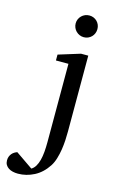

<svg xmlns="http://www.w3.org/2000/svg" viewBox="-218 -765 650 1050"><g transform="rotate(15 106.5 -239.5)"><path d="M202.1 -64Q202.1 -41.5 200.7 -14.9Q199.2 11.7 195.1 38.6Q190.9 65.4 183.3 90.8Q175.8 116.2 163.1 136.2Q132.3 183.6 88.4 206.3Q44.4 229 -2.9 229Q-18.6 229 -32.2 225.8Q-45.9 222.7 -56.4 215.8Q-66.9 209 -73 198.5Q-79.1 188 -79.1 173.8Q-79.1 161.1 -75.2 151.6Q-71.3 142.1 -65.2 135Q-59.1 127.9 -51.3 123.3Q-43.5 118.7 -36.1 116.2L61 183.1Q74.7 175.3 84 159.9Q93.3 144.5 98.9 123.3Q104.5 102.1 106.7 75.9Q108.9 49.8 108.9 21V-422.9H38.1V-456.1L161.1 -494.1H202.1ZM212.9 -647Q212.9 -634.3 208.3 -622.8Q203.6 -611.3 195.3 -603Q187 -594.7 175.8 -589.8Q164.6 -585 151.9 -585Q139.2 -585 127.9 -589.8Q116.7 -594.7 108.2 -603Q99.6 -611.3 94.7 -622.8Q89.8 -634.3 89.8 -647Q89.8 -659.7 94.7 -670.9Q99.6 -682.1 108.2 -690.4Q116.7 -698.7 127.9 -703.4Q139.2 -708 151.9 -708Q164.6 -708 175.8 -703.4Q187 -698.7 195.3 -690.4Q203.6 -682.1 208.3 -670.9Q212.9 -659.7 212.9 -647Z"/></g></svg>

Font: BabelStone Ogham Bound
Style: Regular
Weight: 400
Designer: Andrew West
Foundry: BabelStone
Version: Version 2.02 March 14, 2022